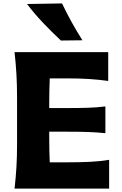

<svg xmlns="http://www.w3.org/2000/svg" viewBox="-20 -1107 715 1127"><path d="M65.4 0Q72.8 -64.5 76.4 -125Q80.1 -185.5 80.1 -260.7V-532.7Q80.1 -610.8 76.4 -672.6Q72.8 -734.4 65.4 -800.8H615.2V-631.8Q564 -639.2 505.4 -643.1Q446.8 -647 367.7 -647H272Q270.5 -612.8 269.8 -577.6Q269 -542.5 269 -502V-472.7H371.1Q443.8 -472.7 496.6 -474.4Q549.3 -476.1 598.6 -482.4V-325.2Q546.9 -330.6 494.1 -332.3Q441.4 -334 370.6 -334H269V-291.5Q269 -253.9 269.8 -220.5Q270.5 -187 272 -154.3H380.9Q447.3 -154.3 506.6 -157Q565.9 -159.7 620.6 -168.9V0ZM337.4 -869.1Q282.2 -920.9 231.4 -974.4Q180.7 -1027.8 138.7 -1083.5L344.2 -1086.9Q370.1 -1032.2 399.9 -978.3Q429.7 -924.3 463.9 -870.6Z"/></svg>

Font: Pinar DS2-Bold
Style: Regular
Weight: 700
Designer: Amin Abedi
Version: Version 2.000